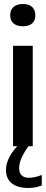

<svg xmlns="http://www.w3.org/2000/svg" viewBox="-20 -728 228 956"><path d="M44.9 -500H143.1V0H122.1Q75.2 63 75.2 109.9Q75.2 132.3 87.6 144.8Q100.1 157.2 123 157.2Q154.3 157.2 188 143.1V195.8Q155.3 208 122.1 208Q67.9 208 38.8 184.8Q9.8 161.6 9.8 118.2Q9.8 60.5 65.9 0H44.9ZM30.8 -650.9V-652.8Q30.8 -678.7 47.4 -693.4Q64 -708 94.2 -708Q124 -708 139.9 -693.4Q155.8 -678.7 155.8 -652.8V-650.9Q155.8 -625.5 139.9 -611.3Q124 -597.2 94.2 -597.2Q64 -597.2 47.4 -611.3Q30.8 -625.5 30.8 -650.9Z"/></svg>

Font: LT Wave
Style: Regular
Weight: 400
Designer: Daniel Lyons
Version: Version 2.5 (Glyphs App)